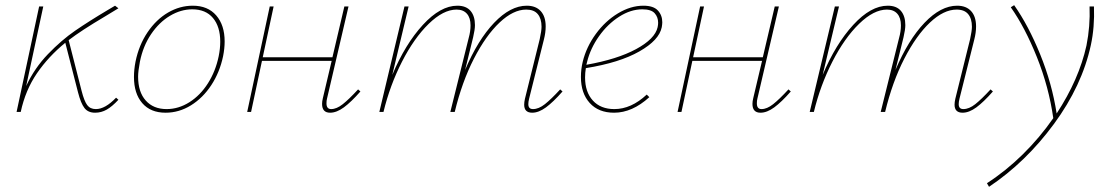

<svg xmlns="http://www.w3.org/2000/svg" viewBox="-20 -432 4300 741"><path d="M428 -55 437 -47Q413 -21 392 -9Q371 3 347 3Q320 3 306 -15Q292 -33 281 -76L232 -267Q167 -214 122.5 -149Q78 -84 60 0H44L131 -407H147L81 -100Q113 -169 165 -223Q217 -277 270 -313.5Q323 -350 397 -394L424 -410L437 -400L386 -369Q293 -314 245 -277L295 -81Q305 -42 316.5 -26.5Q328 -11 350 -11Q386 -11 428 -55Z M497 -135Q497 -163 503 -194Q516 -258 549.5 -307.5Q583 -357 628.5 -383.5Q674 -410 724 -410Q782 -410 814.5 -372.5Q847 -335 847 -272Q847 -245 841 -215Q828 -153 795.5 -103.5Q763 -54 717 -25.5Q671 3 619 3Q561 3 529 -34Q497 -71 497 -135ZM824 -215Q830 -245 830 -271Q830 -329 802 -362.5Q774 -396 722 -396Q678 -396 636 -371Q594 -346 563 -300Q532 -254 520 -194Q513 -157 513 -136Q513 -77 542.5 -44Q572 -11 623 -11Q669 -11 711 -37.5Q753 -64 782.5 -110.5Q812 -157 824 -215Z M1371 -79Q1335 -38 1307 -17.5Q1279 3 1254 3Q1223 3 1223 -31Q1223 -41 1226 -53L1260 -197H991L949 0H934L1021 -407H1036L994 -211H1263L1309 -407H1325L1242 -51Q1240 -44 1240 -33Q1240 -11 1258 -11Q1279 -11 1303 -30Q1327 -49 1362 -87Z M2151 -79Q2115 -38 2087 -17.5Q2059 3 2034 3Q2003 3 2003 -28Q2003 -38 2006 -51L2063 -281Q2070 -313 2070 -329Q2070 -360 2055.5 -377.5Q2041 -395 2011 -395Q1961 -395 1908 -345Q1855 -295 1809 -205.5Q1763 -116 1735 0H1718L1789 -286Q1796 -311 1796 -334Q1796 -363 1782 -379Q1768 -395 1742 -395Q1691 -395 1634.5 -340Q1578 -285 1531.5 -194Q1485 -103 1460 0H1444L1541 -407H1557L1494 -143Q1544 -262 1612 -336Q1680 -410 1745 -410Q1779 -410 1796 -390Q1813 -370 1813 -335Q1813 -318 1806 -288L1775 -162Q1824 -278 1887 -344Q1950 -410 2013 -410Q2048 -410 2067 -389Q2086 -368 2086 -330Q2086 -306 2079 -279L2022 -51Q2019 -39 2019 -30Q2019 -11 2037 -11Q2059 -11 2083 -30Q2107 -49 2142 -87Z M2536 -346Q2536 -339 2534 -327Q2524 -277 2447.5 -233.5Q2371 -190 2241 -169Q2238 -151 2238 -133Q2238 -77 2268 -44Q2298 -11 2351 -11Q2416 -11 2476 -67L2486 -57Q2420 3 2350 3Q2290 3 2256 -34.5Q2222 -72 2222 -135Q2222 -165 2229 -194Q2243 -251 2279.5 -301Q2316 -351 2365 -380.5Q2414 -410 2463 -410Q2502 -410 2519 -391.5Q2536 -373 2536 -346ZM2520 -344Q2520 -366 2506.5 -381Q2493 -396 2459 -396Q2414 -396 2369.5 -367.5Q2325 -339 2292 -292.5Q2259 -246 2246 -194L2243 -182Q2362 -203 2435 -242.5Q2508 -282 2518 -327Q2520 -337 2520 -344Z M3032 -79Q2996 -38 2968 -17.5Q2940 3 2915 3Q2884 3 2884 -31Q2884 -41 2887 -53L2921 -197H2652L2610 0H2595L2682 -407H2697L2655 -211H2924L2970 -407H2986L2903 -51Q2901 -44 2901 -33Q2901 -11 2919 -11Q2940 -11 2964 -30Q2988 -49 3023 -87Z M3812 -79Q3776 -38 3748 -17.5Q3720 3 3695 3Q3664 3 3664 -28Q3664 -38 3667 -51L3724 -281Q3731 -313 3731 -329Q3731 -360 3716.5 -377.5Q3702 -395 3672 -395Q3622 -395 3569 -345Q3516 -295 3470 -205.5Q3424 -116 3396 0H3379L3450 -286Q3457 -311 3457 -334Q3457 -363 3443 -379Q3429 -395 3403 -395Q3352 -395 3295.5 -340Q3239 -285 3192.5 -194Q3146 -103 3121 0H3105L3202 -407H3218L3155 -143Q3205 -262 3273 -336Q3341 -410 3406 -410Q3440 -410 3457 -390Q3474 -370 3474 -335Q3474 -318 3467 -288L3436 -162Q3485 -278 3548 -344Q3611 -410 3674 -410Q3709 -410 3728 -389Q3747 -368 3747 -330Q3747 -306 3740 -279L3683 -51Q3680 -39 3680 -30Q3680 -11 3698 -11Q3720 -11 3744 -30Q3768 -49 3803 -87Z M4190 -258Q4156 -101 4047.5 46.5Q3939 194 3797 289L3789 275Q3862 228 3927.5 163.5Q3993 99 4045 24Q4028 -96 3982 -211Q3936 -326 3881 -404L3894 -412Q3949 -334 3994.5 -222Q4040 -110 4058 6Q4144 -125 4173 -256Q4188 -331 4185 -407H4202Q4205 -327 4190 -258Z"/></svg>

Font: Ysabeau Thin
Style: Italic
Weight: 200
Italic angle: -12°
Designer: Christian Thalmann (Catharsis Fonts)
Version: Version 0.003